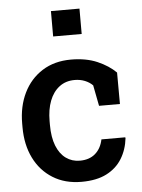

<svg xmlns="http://www.w3.org/2000/svg" viewBox="-54 -805 634 858"><g transform="rotate(-5 262.5 -376.0)"><path d="M277.3 10.3Q203.1 10.3 148.7 -23.7Q94.2 -57.6 64.7 -117.4Q35.2 -177.2 35.2 -255.4V-272.5Q35.2 -349.1 64.5 -409.2Q93.8 -469.2 148.2 -503.7Q202.6 -538.1 276.9 -538.1Q344.7 -538.1 395 -516.4Q445.3 -494.6 477.5 -462.4L478 -321.3H384.3L366.2 -414.6Q352.5 -428.7 331.5 -437.3Q310.5 -445.8 285.6 -445.8Q245.1 -445.8 216.6 -423.8Q188 -401.9 173.1 -363Q158.2 -324.2 158.2 -272.5V-255.4Q158.2 -199.7 173.3 -161.6Q188.5 -123.5 215.6 -104Q242.7 -84.5 277.8 -84.5Q320.3 -84.5 346.9 -107.4Q373.5 -130.4 381.8 -170.9H488.3L489.7 -168Q483.9 -116.2 459.2 -75.9Q434.6 -35.6 389.9 -12.7Q345.2 10.3 277.3 10.3ZM207 -647.9V-761.7H335V-647.9Z"/></g></svg>

Font: Roboto Slab LO Medium
Style: Regular
Weight: 500
Designer: Google
Version: Version 2.000